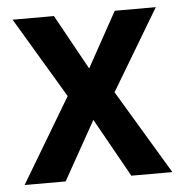

<svg xmlns="http://www.w3.org/2000/svg" viewBox="-44 -586 599 629"><g transform="rotate(-5 255.0 -271.5)"><path d="M178 -278 20 -543H156L256 -362L356 -543H491L332 -277L498 0H363L255 -193L147 0H12Z"/></g></svg>

Font: Noto Sans Lao UI SemCond SemBd
Style: Regular
Weight: 600
Width: 4
Designer: Monotype Design Team
Foundry: Monotype Imaging Inc.
Version: Version 2.000; ttfautohint (v1.8.4.7-5d5b)